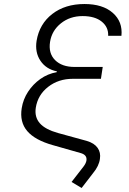

<svg xmlns="http://www.w3.org/2000/svg" viewBox="-20 -760 640 955"><path d="M391 -680Q328 -680 283 -644Q238 -608 229 -552Q220 -495 254 -461Q288 -427 351 -427H491L482 -368H342Q271 -368 219.5 -328Q168 -288 158 -224Q151 -178 178 -147Q205 -116 270 -98L412 -59Q449 -48 465.5 -24.5Q482 -1 477 30Q475 47 466.5 65Q458 83 443 101L386 175L336 145L395 69Q408 52 410 38Q414 10 380 1L243 -38Q154 -63 115.5 -108Q77 -153 88 -222Q95 -266 119.5 -303.5Q144 -341 180.5 -367Q217 -393 262 -401L263 -405Q209 -416 181 -458Q153 -500 162 -557Q176 -641 240 -690.5Q304 -740 400 -740Q491 -740 541 -696Q591 -652 584 -582H518Q520 -625 486 -652.5Q452 -680 391 -680Z"/></svg>

Font: JetBrains Mono NL ExtraLight
Style: Italic
Weight: 200
Italic angle: -9°
Monospace: yes
Designer: Philipp Nurullin, Konstantin Bulenkov
Foundry: JetBrains
Version: Version 2.305; ttfautohint (v1.8.4.7-5d5b)